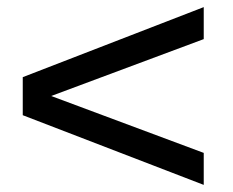

<svg xmlns="http://www.w3.org/2000/svg" viewBox="-20 -524 655 540"><path d="M553 -504V-414L124 -254L553 -94V-4L44 -200V-307Z"/></svg>

Font: Chivo
Style: Regular
Weight: 400
Designer: Hector Gatti
Foundry: Omnibus-Type
Version: Version 1.007;PS 001.007;hotconv 1.0.88;makeotf.lib2.5.64775